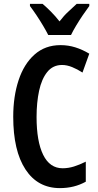

<svg xmlns="http://www.w3.org/2000/svg" viewBox="-20 -957 506 987"><path d="M299 -623Q252 -623 223 -587Q194 -551 181 -490.5Q168 -430 168 -356Q168 -230 202 -161Q236 -92 302 -92Q331 -92 360 -101Q389 -110 421 -126V-23Q362 10 288 10Q174 10 111 -86Q48 -182 48 -357Q48 -461 75.5 -544.5Q103 -628 157.5 -676.5Q212 -725 291 -725Q331 -725 367.5 -713.5Q404 -702 439 -681L404 -584Q378 -601 351 -612Q324 -623 299 -623ZM228 -777Q218 -797 202 -824Q186 -851 168 -878Q150 -905 134 -926V-937H199Q217 -922 241 -898Q265 -874 286 -847Q309 -877 330.5 -896.5Q352 -916 374 -937H439V-926Q424 -906 406 -879.5Q388 -853 371.5 -825.5Q355 -798 345 -777Z"/></svg>

Font: Noto Sans Telugu ExtraCondensed SemiBold
Style: Regular
Weight: 600
Width: 2
Designer: Jelle Bosma - Monotype Design Team
Foundry: Monotype Imaging Inc.
Version: Version 2.005; ttfautohint (v1.8.4.7-5d5b)